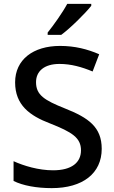

<svg xmlns="http://www.w3.org/2000/svg" viewBox="-20 -1027 590 991"><path d="M451 -997V-1007H327C303 -962 256 -896 226 -859V-847H296C345 -883 422 -960 451 -997ZM505 -259C505 -371 437 -419 316 -467C208 -510 166 -537 166 -603C166 -659 208 -697 287 -697C347 -697 403 -681 458 -658L492 -747C432 -773 367 -790 290 -790C151 -790 58 -719 58 -602C58 -485 133 -430 238 -390C352 -345 398 -316 398 -251C398 -188 350 -148 254 -148C179 -148 103 -171 50 -195V-93C98 -69 169 -56 247 -56C407 -56 505 -132 505 -259Z"/></svg>

Font: Noto Sans Malayalam UI Medium
Style: Regular
Weight: 500
Designer: Jelle Bosma - Monotype Design Team
Foundry: Monotype Imaging Inc.
Version: Version 2.104